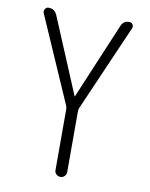

<svg xmlns="http://www.w3.org/2000/svg" viewBox="-83 -791 666 852"><g transform="rotate(10 250.0 -365.0)"><path d="M218.8 -315.4 48.8 -704.1Q45.9 -712.9 51.3 -721.7Q56.6 -730.5 66.4 -730.5Q94.7 -730.5 105.5 -704.1L248 -364.3Q248 -363.3 249 -363.3Q250 -363.3 250 -364.3L393.6 -705.1Q403.3 -730.5 430.7 -730.5Q440.4 -730.5 445.8 -722.2Q451.2 -713.9 447.3 -705.1L277.3 -315.4Q274.4 -308.6 274.4 -298.8V-25.4Q274.4 -15.6 266.6 -7.8Q258.8 0 248.5 0Q238.3 0 230 -7.3Q221.7 -14.6 221.7 -25.4V-298.8Q221.7 -308.6 218.8 -315.4Z"/></g></svg>

Font: Rounded Mgen+ 2m light
Style: Regular
Weight: 200
Designer: [Source Han Sans]
Ryoko NISHIZUKA  (kana & ideographs); Paul D. Hunt (Latin, Greek & Cyrillic); Wenlong ZHANG  (bopomofo
Version: Version 1.059.20150602